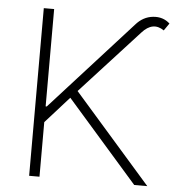

<svg xmlns="http://www.w3.org/2000/svg" viewBox="-52 -781 766 830"><g transform="rotate(5 330.5 -366.0)"><path d="M105 0V-727.5H149.9V-305.2H154.8L503.9 -690.4Q535.6 -727.1 578.9 -731.4Q622.1 -735.8 651.9 -708.5L629.9 -676.8Q580.6 -710.9 534.2 -659.2L281.7 -383.3L617.7 0H561L252.9 -351.6L149.9 -236.8V0Z"/></g></svg>

Font: Inter Extra Light
Style: Regular
Weight: 200
Designer: Rasmus Andersson
Foundry: rsms
Version: Version 4.000;git-3c8e0fc